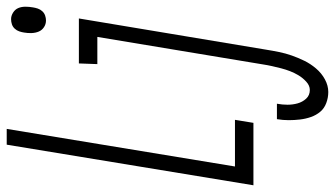

<svg xmlns="http://www.w3.org/2000/svg" viewBox="-249 -542 998 572"><g transform="rotate(-90 250.0 -256.0)"><path d="M-16 0 105 -735H152L40 -55H179L170 0ZM475 -618Q464 -618 455 -624Q446 -630 442 -639.5Q438 -649 437.5 -660.5Q437 -672 439 -683Q440 -690 442.5 -697.5Q445 -705 450.5 -711Q456 -717 463.5 -719.5Q471 -722 479 -722Q489 -722 498.5 -716Q508 -710 512 -700.5Q516 -691 516 -679.5Q516 -668 514 -657Q513 -650 510.5 -642.5Q508 -635 502.5 -629Q497 -623 489.5 -620.5Q482 -618 475 -618ZM262 223Q245 223 229 217Q213 211 203 199Q193 187 187.5 171.5Q182 156 180 139Q178 122 178 105Q178 88 181 70H227Q224 86 224 101.5Q224 117 228 131.5Q232 146 242 157Q252 168 268 168Q281 168 292.5 157.5Q304 147 311.5 134.5Q319 122 324 109Q329 96 332.5 82.5Q336 69 339 55.5Q342 42 344 29L426 -465H345L347 -520H481L388 38Q385 57 381 76.5Q377 96 370.5 114.5Q364 133 355 151.5Q346 170 332 186.5Q318 203 299.5 213Q281 223 262 223Z"/></g></svg>

Font: Iosevka Light
Style: Italic
Weight: 300
Italic angle: -9°
Monospace: yes
Designer: Belleve Invis
Foundry: Belleve Invis
Version: Version 32.5.0; ttfautohint (v1.8.4)